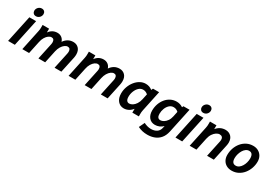

<svg xmlns="http://www.w3.org/2000/svg" viewBox="49 -1891 4593 3224"><g transform="rotate(30 2345.5 -279.5)"><path d="M139 -659Q139 -698 167 -726.5Q195 -755 234 -755Q266 -755 284.5 -735.5Q303 -716 303 -688Q303 -649 275.5 -620.5Q248 -592 208 -592Q176 -592 157.5 -611.5Q139 -631 139 -659ZM12 0 123 -522H254L143 0Z M288 0 372 -397Q377 -419 378.5 -437Q380 -455 380 -478V-522H506L505 -448Q534 -489 574 -511Q614 -533 665 -533Q712 -533 747 -507.5Q782 -482 797 -435Q827 -481 871.5 -507Q916 -533 973 -533Q1036 -533 1077 -491Q1118 -449 1118 -373Q1118 -344 1112 -313L1045 0H913L980 -314Q982 -325 983 -333.5Q984 -342 984 -351Q984 -418 928 -418Q901 -418 871.5 -396.5Q842 -375 818 -335.5Q794 -296 782 -241L731 0H600L667 -314Q669 -325 670 -333.5Q671 -342 671 -351Q671 -418 615 -418Q588 -418 558.5 -397Q529 -376 505 -336Q481 -296 470 -241L419 0Z M1185 0 1269 -397Q1274 -419 1275.5 -437Q1277 -455 1277 -478V-522H1403L1402 -448Q1431 -489 1471 -511Q1511 -533 1562 -533Q1609 -533 1644 -507.5Q1679 -482 1694 -435Q1724 -481 1768.5 -507Q1813 -533 1870 -533Q1933 -533 1974 -491Q2015 -449 2015 -373Q2015 -344 2009 -313L1942 0H1810L1877 -314Q1879 -325 1880 -333.5Q1881 -342 1881 -351Q1881 -418 1825 -418Q1798 -418 1768.5 -396.5Q1739 -375 1715 -335.5Q1691 -296 1679 -241L1628 0H1497L1564 -314Q1566 -325 1567 -333.5Q1568 -342 1568 -351Q1568 -418 1512 -418Q1485 -418 1455.5 -397Q1426 -376 1402 -336Q1378 -296 1367 -241L1316 0Z M2096 -185Q2096 -255 2119 -317.5Q2142 -380 2181 -428.5Q2220 -477 2270.5 -505Q2321 -533 2377 -533Q2451 -533 2505 -488L2520 -522H2639L2555 -124Q2550 -103 2548.5 -84.5Q2547 -66 2547 -44V0H2421L2422 -75Q2391 -34 2348 -11.5Q2305 11 2257 11Q2186 11 2141 -42.5Q2096 -96 2096 -185ZM2231 -201Q2231 -151 2249 -128Q2267 -105 2297 -105Q2328 -105 2360.5 -125.5Q2393 -146 2419 -185.5Q2445 -225 2457 -281L2480 -388Q2439 -425 2389 -425Q2342 -425 2306.5 -391.5Q2271 -358 2251 -306.5Q2231 -255 2231 -201Z M2636 154 2688 45Q2716 61 2753 71.5Q2790 82 2828 82Q2891 82 2936 53Q2981 24 2994 -38L3003 -76Q2972 -44 2932 -27.5Q2892 -11 2850 -11Q2777 -11 2734 -62Q2691 -113 2691 -197Q2691 -265 2712 -325.5Q2733 -386 2771.5 -433Q2810 -480 2862.5 -506.5Q2915 -533 2976 -533Q3043 -533 3098 -496L3110 -522H3229L3126 -39Q3108 43 3064.5 95Q3021 147 2958.5 171.5Q2896 196 2821 196Q2769 196 2724 185.5Q2679 175 2636 154ZM2825 -212Q2825 -124 2891 -124Q2921 -124 2953.5 -143.5Q2986 -163 3012 -200Q3038 -237 3049 -289L3070 -389Q3031 -427 2978 -427Q2932 -427 2897.5 -395.5Q2863 -364 2844 -314.5Q2825 -265 2825 -212Z M3384 -659Q3384 -698 3412 -726.5Q3440 -755 3479 -755Q3511 -755 3529.5 -735.5Q3548 -716 3548 -688Q3548 -649 3520.5 -620.5Q3493 -592 3453 -592Q3421 -592 3402.5 -611.5Q3384 -631 3384 -659ZM3257 0 3368 -522H3499L3388 0Z M3533 0 3617 -397Q3622 -419 3623.5 -437Q3625 -455 3625 -478V-522H3751L3750 -447Q3782 -488 3826 -510.5Q3870 -533 3924 -533Q3989 -533 4032 -491Q4075 -449 4075 -373Q4075 -344 4068 -313L4001 0H3870L3937 -314Q3939 -325 3940 -333.5Q3941 -342 3941 -351Q3941 -385 3923.5 -401.5Q3906 -418 3875 -418Q3845 -418 3812.5 -397Q3780 -376 3753.5 -336.5Q3727 -297 3715 -241L3664 0Z M4156 -183Q4156 -252 4178 -315Q4200 -378 4240.5 -427Q4281 -476 4337 -504.5Q4393 -533 4462 -533Q4518 -533 4561.5 -508.5Q4605 -484 4630 -440Q4655 -396 4655 -338Q4655 -272 4633 -209.5Q4611 -147 4570.5 -97Q4530 -47 4473.5 -18Q4417 11 4349 11Q4292 11 4248.5 -13Q4205 -37 4180.5 -81Q4156 -125 4156 -183ZM4290 -199Q4290 -96 4368 -96Q4402 -96 4429.5 -116Q4457 -136 4477.5 -169Q4498 -202 4509 -242Q4520 -282 4520 -321Q4520 -426 4443 -426Q4409 -426 4381 -405.5Q4353 -385 4333 -351.5Q4313 -318 4301.5 -278Q4290 -238 4290 -199Z"/></g></svg>

Font: Radio Canada SemiBold
Style: Italic
Weight: 600
Italic angle: -12°
Designer: Charles Daoud, Etienne Aubert Bonn, Alexandre Saumier Demers, Jacques Le Bailly
Foundry: Radio-Canada
Version: Version 2.104; ttfautohint (v1.8.4.7-5d5b);gftools[0.9.28.de